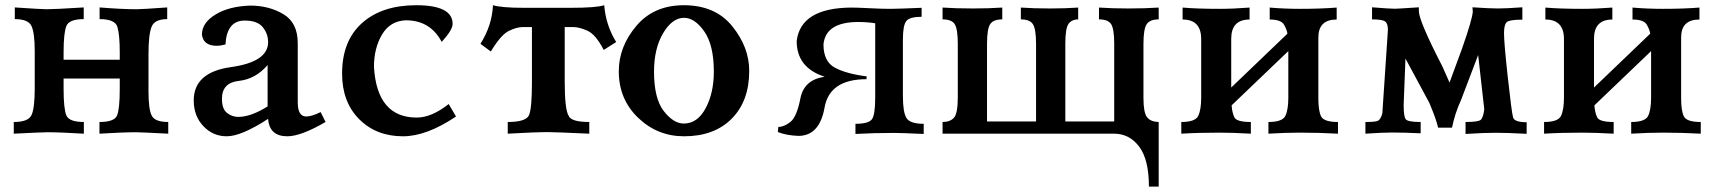

<svg xmlns="http://www.w3.org/2000/svg" viewBox="-20 -502 6461 721"><path d="M611.8 0Q506.3 -5.4 491.7 -5.4Q441.4 -5.4 353.5 0V-43.9Q409.2 -43.9 419.4 -68.1Q429.7 -92.3 429.7 -168.9V-207H218.8V-168.9Q218.8 -93.3 229.2 -68.6Q239.7 -43.9 294.9 -43.9V0Q206.1 -5.4 156.7 -5.4Q141.6 -5.4 31.7 0V-43.9Q86.9 -43.9 98.6 -70.3Q110.4 -96.7 110.4 -169.9V-310.1Q110.4 -377 98.6 -403.6Q86.9 -430.2 35.6 -430.2V-474.1Q136.2 -467.3 155.8 -467.3Q185.1 -467.3 294.4 -474.1V-430.2Q239.7 -430.2 229.2 -404.3Q218.8 -378.4 218.8 -304.7V-277.8H429.7V-304.7Q429.7 -371.6 420.9 -400.9Q412.1 -430.2 354 -430.2V-474.1Q438 -467.3 492.7 -467.3Q512.2 -467.3 607.9 -474.1V-430.2Q560.5 -430.2 549.1 -401.1Q537.6 -372.1 537.6 -298.3V-158.2Q537.6 -92.3 549.6 -68.1Q561.5 -43.9 611.8 -43.9Z M1059.1 9.8Q991.7 9.8 986.8 -55.7Q886.2 9.8 831.5 9.8Q779.8 9.8 743.7 -28.3Q707.5 -66.4 707.5 -125Q707.5 -230.5 847.2 -250Q986.8 -269.5 986.8 -343.8Q986.8 -375 966.8 -399.9Q946.8 -424.8 898.9 -424.8Q831.5 -424.8 826.7 -335Q808.6 -330.1 793.5 -330.1Q743.7 -330.1 738.3 -372.1Q738.3 -416.5 789.3 -447.5Q840.3 -478.5 919.9 -481Q989.7 -481 1043.9 -449Q1098.1 -417 1098.1 -339.8V-117.2Q1098.1 -64.5 1130.4 -64.5Q1149.9 -64.5 1184.1 -81.1L1202.6 -43.9Q1109.9 9.8 1059.1 9.8ZM874.5 -63Q922.4 -63 984.9 -102.5V-257.8Q939.9 -205.1 876.7 -198.2Q813.5 -191.4 813.5 -130.9Q813.5 -92.8 832.5 -77.9Q851.6 -63 874.5 -63Z M1493.2 9.8Q1392.6 9.8 1328.6 -54.7Q1264.6 -119.1 1264.6 -225.6Q1264.6 -348.6 1339.6 -415.5Q1414.6 -482.4 1543 -482.4Q1679.7 -482.4 1679.7 -412.1Q1679.7 -389.6 1638.7 -344.7Q1595.7 -425.8 1503.9 -425.8Q1444.8 -423.3 1414.6 -372.3Q1384.3 -321.3 1384.3 -251Q1395.5 -60.5 1544.9 -60.5Q1600.6 -60.5 1665 -111.3L1692.4 -64.5Q1582 9.8 1493.2 9.8Z M2192.9 0Q2063.5 -5.9 2038.6 -5.9Q1989.7 -5.9 1886.7 0V-43.9Q1956.1 -43.9 1966.8 -70.1Q1977.5 -96.2 1977.5 -191.4V-400.4H1943.8Q1919.9 -400.4 1890.4 -385.7Q1860.8 -371.1 1823.2 -308.6L1784.2 -337.4Q1828.1 -407.2 1831.1 -482.4Q1864.7 -472.7 1944.8 -472.7H2124.5Q2219.2 -472.7 2249 -482.4Q2254.9 -407.2 2293.9 -344.2L2247.1 -314.5Q2217.3 -372.1 2186.8 -386.2Q2156.2 -400.4 2131.8 -400.4H2100.6V-196.3Q2100.6 -90.8 2115.2 -67.9Q2123.5 -43.9 2192.9 -43.9Z M2548.8 9.8Q2448.7 9.8 2376.2 -59.8Q2303.7 -129.4 2303.7 -234.4Q2303.7 -326.7 2369.4 -404.5Q2435.1 -482.4 2547.9 -482.4Q2666 -482.4 2729.7 -403.6Q2793.5 -324.7 2793.5 -235.8Q2793.5 -122.6 2727.8 -56.4Q2662.1 9.8 2548.8 9.8ZM2547.9 -38.1Q2599.1 -38.1 2629.9 -95.7Q2660.6 -153.3 2660.6 -232.9Q2660.6 -332.5 2624.8 -383.8Q2588.9 -435.1 2548.8 -435.1Q2504.4 -435.1 2470.2 -377.4Q2436 -319.8 2436 -232.9Q2436 -132.3 2472.4 -85.2Q2508.8 -38.1 2547.9 -38.1Z M2978 8.3Q2930.7 6.3 2900.9 -6.3L2902.8 -25.4Q2924.8 -25.4 2948.5 -44.4Q2972.2 -63.5 2985.8 -133.1Q2999.5 -202.6 3076.7 -213.9Q2971.7 -247.6 2971.7 -348.1Q2986.8 -472.2 3176.8 -473.6Q3197.8 -473.6 3244.4 -471.2Q3291 -468.8 3322.3 -468.8Q3351.1 -468.8 3440.9 -472.7V-439Q3396.5 -439 3383.5 -423.1Q3370.6 -407.2 3370.6 -354V-141.1Q3370.6 -80.6 3384 -58.8Q3397.5 -37.1 3448.7 -37.1V1Q3361.3 -2.9 3337.9 -2.9Q3261.7 -2.9 3192.4 1V-37.1Q3241.2 -37.1 3253.9 -53.7Q3266.6 -70.3 3266.6 -135.3V-414.6Q3236.3 -419.4 3203.1 -419.4Q3080.6 -419.4 3072.3 -335.4Q3072.3 -270.5 3115.7 -247.6Q3159.2 -224.6 3234.4 -215.3L3233.9 -204.6Q3095.2 -204.6 3076.4 -98.1Q3057.6 8.3 2978 8.3Z M4331.1 0H3519.5V-43.9Q3547.9 -43.9 3562.3 -59.8Q3576.7 -75.7 3576.7 -136.2V-337.4Q3576.7 -392.6 3565.4 -410.9Q3554.2 -429.2 3519.5 -429.2V-473.6Q3569.3 -470.2 3634.3 -470.2Q3693.8 -470.2 3743.7 -473.6V-429.2Q3710.9 -429.2 3698.7 -411.9Q3686.5 -394.5 3686.5 -337.4V-45.9H3870.6V-337.4Q3870.6 -392.1 3859.1 -410.6Q3847.7 -429.2 3813.5 -429.2V-473.6Q3861.3 -470.2 3923.8 -470.2Q3981 -470.2 4028.8 -473.6V-429.2Q4002.9 -428.7 3991.7 -411.1Q3980.5 -393.6 3980.5 -337.4V-45.9H4164.1V-337.4Q4164.1 -392.6 4152.8 -410.9Q4141.6 -429.2 4106.9 -429.2V-473.6Q4156.7 -470.2 4216.8 -470.2Q4281.2 -470.2 4331.1 -473.6V-429.2Q4297.9 -429.2 4285.9 -410.9Q4273.9 -392.6 4273.9 -337.4V-134.8Q4273.9 -80.1 4286.9 -62.5Q4299.8 -44.9 4331.1 -43.9ZM4331.1 198.7H4294.4Q4294.4 97.2 4257.8 48.6Q4221.2 0 4163.6 0H4094.7Q4123.5 -39.1 4331.1 -43.9Z M5004.4 0Q4933.6 -3.9 4862.3 -3.9Q4807.6 -3.9 4743.2 0V-43.9Q4795.9 -43.9 4806.9 -67.1Q4817.9 -90.3 4817.9 -134.8V-310.1L4605 -106.4Q4606.9 -78.6 4615.5 -61.3Q4624 -43.9 4677.2 -43.9V0Q4606.4 -3.9 4559.6 -3.9Q4480.5 -3.9 4416 0V-43.9Q4468.8 -43.9 4479.7 -67.1Q4490.7 -90.3 4490.7 -134.8V-355.5Q4490.7 -428.7 4420.9 -428.7V-473.6Q4475.6 -468.8 4559.6 -468.8Q4611.8 -468.8 4672.4 -473.6V-428.7Q4603.5 -428.7 4603.5 -356.4V-173.3L4814.5 -375.5Q4813 -389.2 4802 -408.9Q4791 -428.7 4748 -428.7V-473.6Q4802.7 -468.8 4862.3 -468.8Q4939 -468.8 4999.5 -473.6V-428.7Q4930.7 -428.7 4930.7 -361.3V-131.8Q4930.7 -86.4 4940.9 -65.2Q4951.2 -43.9 5004.4 -43.9Z M5483.4 1V-43.9Q5531.2 -43.9 5540.5 -52Q5549.8 -60.1 5553.7 -91.8L5530.8 -295.4L5466.3 -126Q5443.4 -76.2 5432.6 -22.5H5380.4Q5373.5 -54.2 5347.2 -116.2L5257.8 -282.2L5251 -107.4Q5251 -64 5259 -54Q5267.1 -43.9 5314.9 -43.9V-1.5Q5248.5 -4.4 5208.5 -4.4Q5172.9 -4.4 5107.4 0V-43.9Q5144 -43.9 5154.1 -48.3Q5164.1 -52.7 5170.9 -75.7L5191.9 -389.6Q5191.9 -414.6 5180.9 -421.9Q5169.9 -429.2 5132.3 -429.2V-474.6Q5198.2 -469.2 5217.8 -469.2Q5229 -469.2 5308.1 -474.6V-460.4Q5308.1 -423.8 5396.5 -252.4L5423.3 -191.9L5470.7 -320.8Q5508.3 -428.2 5510.7 -458L5509.3 -474.6Q5575.2 -470.2 5605 -470.2Q5635.3 -470.2 5696.8 -474.6V-428.2Q5648.4 -428.2 5638.2 -418.9Q5627.9 -409.7 5627.9 -377.4Q5627.9 -340.3 5642.1 -211.7Q5656.2 -83 5661.6 -62.5Q5665 -43 5712.9 -43V0.5Q5639.2 -3.4 5597.7 -3.4Q5552.7 -3.4 5483.4 1Z M6366.7 0Q6295.9 -3.9 6224.6 -3.9Q6169.9 -3.9 6105.5 0V-43.9Q6158.2 -43.9 6169.2 -67.1Q6180.2 -90.3 6180.2 -134.8V-310.1L5967.3 -106.4Q5969.2 -78.6 5977.8 -61.3Q5986.3 -43.9 6039.6 -43.9V0Q5968.8 -3.9 5921.9 -3.9Q5842.8 -3.9 5778.3 0V-43.9Q5831.1 -43.9 5842 -67.1Q5853 -90.3 5853 -134.8V-355.5Q5853 -428.7 5783.2 -428.7V-473.6Q5837.9 -468.8 5921.9 -468.8Q5974.1 -468.8 6034.7 -473.6V-428.7Q5965.8 -428.7 5965.8 -356.4V-173.3L6176.8 -375.5Q6175.3 -389.2 6164.3 -408.9Q6153.3 -428.7 6110.4 -428.7V-473.6Q6165 -468.8 6224.6 -468.8Q6301.3 -468.8 6361.8 -473.6V-428.7Q6293 -428.7 6293 -361.3V-131.8Q6293 -86.4 6303.2 -65.2Q6313.5 -43.9 6366.7 -43.9Z"/></svg>

Font: Kelvinch
Style: Bold
Weight: 700
Designer: Paul James Miller
Foundry: High-Logic / Made with FontCreator
Version: Version 3.501;March 28, 2021;FontCreator 13.0.0.2683 64-bit